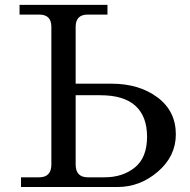

<svg xmlns="http://www.w3.org/2000/svg" viewBox="-20 -752 762 772"><path d="M571.3 -202.1Q571.3 -284.2 524.4 -326.7Q477.5 -369.1 383.8 -369.1H284.2V-90.8Q284.2 -39.1 333 -39.1H400.9Q473.1 -39.1 522.2 -78.6Q571.3 -118.2 571.3 -202.1ZM186.5 -644.5Q186.5 -693.4 137.7 -693.4H58.6V-732.4H412.1V-693.4H333Q284.2 -693.4 284.2 -644.5V-415.5H428.2Q539.6 -415.5 613.3 -360.4Q687 -305.2 687 -211.9Q687 -124 615 -62Q543 0 452.1 0H64.5V-39.1H137.7Q186.5 -39.1 186.5 -90.8Z"/></svg>

Font: Munson
Style: Regular
Weight: 400
Designer: Paul James MIller
Foundry: High-Logic / Made with FontCreator
Version: Version 2.10;May 5, 2019;FontCreator 11.5.0.2430 64-bit